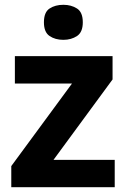

<svg xmlns="http://www.w3.org/2000/svg" viewBox="-20 -780 528 800"><path d="M458 0H27V-88L280 -432H42V-546H449V-449L203 -114H458ZM244 -760Q277 -760 301 -744.5Q325 -729 325 -687Q325 -646 301 -630Q277 -614 244 -614Q210 -614 186.5 -630Q163 -646 163 -687Q163 -729 186.5 -744.5Q210 -760 244 -760Z"/></svg>

Font: Noto Sans Vithkuqi
Style: Bold
Weight: 700
Version: Version 1.001; ttfautohint (v1.8.4.7-5d5b)